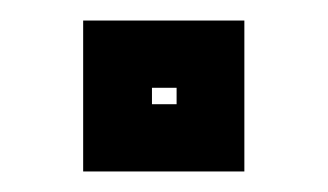

<svg xmlns="http://www.w3.org/2000/svg" viewBox="-20 -167 319 187"><path d="M61 0V-147H218V0ZM128 -65.5H152V-81.5H128Z"/></svg>

Font: Tourney Condensed Regular
Style: Bold
Weight: 700
Width: 3
Designer: Tyler Finck
Foundry: Etcetera Type Co
Version: Version 1.010; ttfautohint (v1.8.3)